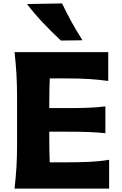

<svg xmlns="http://www.w3.org/2000/svg" viewBox="-20 -1107 715 1127"><path d="M65.4 0H620.6V-169.1Q565.9 -159.8 506.4 -157.1Q446.9 -154.3 380.7 -154.3H271.8Q270.5 -187 269.9 -220.5Q269.2 -253.9 269.2 -291.5V-334H370.6Q441.6 -334 494.1 -332.3Q546.7 -330.6 598.6 -325.2V-482.6Q549.3 -476.4 496.7 -474.4Q444 -472.5 370.9 -472.5H269.2V-502.1Q269.2 -542.2 269.9 -577.2Q270.5 -612.3 272.1 -646.8H367.5Q446.9 -646.8 505.5 -643Q564.1 -639.2 615.4 -631.7V-800.8H65.4Q72.8 -734.9 76.5 -672.9Q80.2 -610.8 80.2 -532.9V-260.9Q80.2 -185.4 76.5 -124.8Q72.8 -64.3 65.4 0ZM337.2 -869 464 -870.6Q429.7 -924.6 399.8 -978.5Q370 -1032.4 344.4 -1086.9L138.8 -1083.3Q180.7 -1027.7 231.4 -974.2Q282.2 -920.7 337.2 -869Z"/></svg>

Font: Pinar FD VF
Style: Regular
Weight: 300
Designer: Amin Abedi
Version: Version 2.000